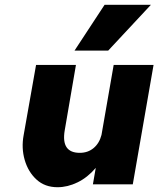

<svg xmlns="http://www.w3.org/2000/svg" viewBox="-20 -772 663 804"><path d="M612 -752 433 -560H292L418 -752ZM251 -226Q235 -132 314 -132Q348 -132 372 -152Q396 -172 405 -207L456 -500H623L536 0H369L381 -69Q347 -29 305 -8.5Q263 12 221 12Q168 12 133 -20Q98 -52 83.5 -102Q69 -152 79 -206L131 -500H298Z"/></svg>

Font: Overused Grotesk ExtraBold
Style: Italic
Weight: 800
Italic angle: -10°
Version: Version 0.003